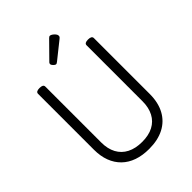

<svg xmlns="http://www.w3.org/2000/svg" viewBox="-343 -1447 1645 1645"><g transform="rotate(-45 479.0 -625.0)"><path d="M481 19Q401 19 338 -3Q275 -25 231 -68Q187 -111 164 -172Q141 -233 141 -311V-988Q141 -1002 152 -1008.5Q163 -1015 185 -1015Q207 -1015 218 -1008.5Q229 -1002 229 -988V-311Q229 -234 258.5 -179Q288 -124 344.5 -95Q401 -66 481 -66Q561 -66 616 -95Q671 -124 700 -179Q729 -234 729 -311V-988Q729 -1002 740 -1008.5Q751 -1015 773 -1015Q817 -1015 817 -988V-311Q817 -207 777 -133Q737 -59 662 -20Q587 19 481 19ZM431 -1058Q420 -1058 407 -1071.5Q394 -1085 394 -1095Q394 -1099 395 -1103Q396 -1107 402 -1113L545 -1258Q550 -1263 554.5 -1266Q559 -1269 565 -1269Q574 -1269 587 -1260Q600 -1251 609.5 -1239Q619 -1227 619 -1216Q619 -1209 616.5 -1204Q614 -1199 604 -1191L450 -1068Q444 -1064 439.5 -1061Q435 -1058 431 -1058Z"/></g></svg>

Font: Playwrite ES
Style: Regular
Weight: 400
Designer: Veronika Burian, José Scaglione
Foundry: TypeTogether
Version: Version 1.002